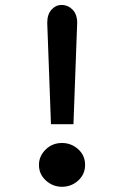

<svg xmlns="http://www.w3.org/2000/svg" viewBox="-20 -712 490 758"><path d="M315.9 -61Q315.9 -23.9 288.8 0.7Q261.7 25.4 224.6 25.4Q188.5 25.4 161.1 0.5Q133.8 -24.4 133.8 -61Q133.8 -95.7 160.2 -121.6Q186.5 -147.5 224.6 -147.5Q261.2 -147.5 288.6 -123Q315.9 -98.6 315.9 -61ZM223.1 -692.4Q248.5 -692.4 266.6 -673.8Q284.7 -655.3 284.7 -621.6L270 -221.7H181.2L166.5 -622.1Q166.5 -655.3 183.3 -673.8Q200.2 -692.4 223.1 -692.4Z"/></svg>

Font: Anka/Coder Narrow
Style: Bold
Weight: 700
Width: 3
Monospace: yes
Version: Version 001.100